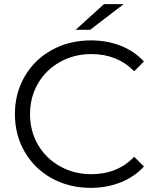

<svg xmlns="http://www.w3.org/2000/svg" viewBox="-20 -901 759 927"><path d="M52 -350Q52 -451 99.5 -532.5Q147 -614 231 -660Q315 -706 419 -706Q497 -706 563 -680Q629 -654 675 -604L628 -557Q546 -640 421 -640Q338 -640 270 -602Q202 -564 163.5 -498Q125 -432 125 -350Q125 -268 163.5 -202Q202 -136 270 -98Q338 -60 421 -60Q547 -60 628 -144L675 -97Q629 -47 562.5 -20.5Q496 6 418 6Q314 6 230.5 -40Q147 -86 99.5 -167.5Q52 -249 52 -350ZM482 -881H577L415 -757H345Z"/></svg>

Font: Montserrat-Regular
Style: Regular
Weight: 400
Version: Version 7.200